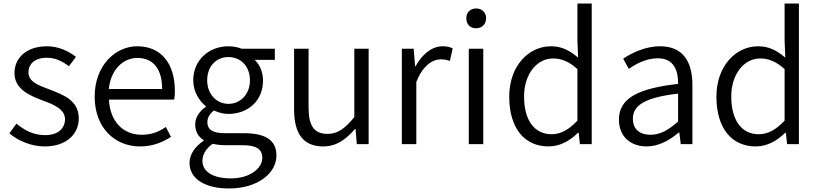

<svg xmlns="http://www.w3.org/2000/svg" viewBox="-20 -816 4637 1087"><path d="M233 13C358 13 426 -59 426 -145C426 -248 339 -279 259 -310C197 -333 141 -353 141 -407C141 -451 174 -489 246 -489C296 -489 334 -468 370 -441L410 -494C369 -527 310 -554 246 -554C129 -554 62 -487 62 -403C62 -311 146 -276 222 -247C282 -225 348 -199 348 -141C348 -91 311 -51 236 -51C168 -51 120 -78 73 -116L33 -61C83 -19 156 13 233 13Z M773 13C847 13 902 -12 948 -41L919 -97C878 -69 836 -53 782 -53C674 -53 602 -132 597 -252H966C969 -266 970 -283 970 -301C970 -457 892 -554 757 -554C633 -554 516 -445 516 -269C516 -92 630 13 773 13ZM596 -312C607 -423 678 -488 758 -488C846 -488 898 -427 898 -312Z M1276 251C1440 251 1545 164 1545 65C1545 -23 1483 -62 1360 -62H1251C1177 -62 1154 -88 1154 -123C1154 -154 1171 -174 1191 -191C1216 -178 1247 -171 1273 -171C1383 -171 1469 -245 1469 -359C1469 -409 1450 -451 1422 -477H1536V-540H1349C1331 -547 1304 -554 1273 -554C1165 -554 1074 -478 1074 -361C1074 -296 1109 -244 1145 -215V-211C1117 -192 1085 -157 1085 -112C1085 -69 1105 -40 1133 -23V-19C1083 14 1053 59 1053 106C1053 198 1143 251 1276 251ZM1273 -228C1209 -228 1153 -280 1153 -361C1153 -444 1207 -493 1273 -493C1340 -493 1395 -444 1395 -361C1395 -280 1339 -228 1273 -228ZM1287 194C1185 194 1126 155 1126 95C1126 62 1143 27 1184 -2C1209 4 1235 6 1253 6H1352C1426 6 1465 25 1465 78C1465 136 1396 194 1287 194Z M1810 13C1885 13 1939 -27 1990 -86H1993L2000 0H2067V-540H1986V-153C1932 -87 1891 -58 1834 -58C1759 -58 1727 -103 1727 -207V-540H1645V-197C1645 -59 1697 13 1810 13Z M2255 0H2337V-352C2374 -446 2430 -480 2475 -480C2497 -480 2509 -477 2527 -471L2543 -542C2525 -551 2509 -554 2486 -554C2425 -554 2370 -509 2333 -441H2330L2322 -540H2255Z M2634 0H2716V-540H2634ZM2676 -656C2708 -656 2732 -678 2732 -713C2732 -746 2708 -768 2676 -768C2642 -768 2620 -746 2620 -713C2620 -678 2642 -656 2676 -656Z M3086 13C3153 13 3210 -22 3253 -65H3256L3263 0H3330V-796H3249V-585L3253 -490C3204 -530 3162 -554 3099 -554C2974 -554 2863 -444 2863 -269C2863 -89 2950 13 3086 13ZM3103 -56C3004 -56 2947 -137 2947 -270C2947 -396 3019 -485 3111 -485C3158 -485 3201 -468 3249 -425V-133C3201 -82 3155 -56 3103 -56Z M3641 13C3709 13 3771 -22 3823 -66H3826L3834 0H3900V-335C3900 -465 3848 -554 3717 -554C3630 -554 3554 -514 3508 -484L3540 -426C3581 -455 3639 -486 3704 -486C3797 -486 3820 -414 3819 -341C3587 -315 3484 -257 3484 -139C3484 -41 3552 13 3641 13ZM3663 -53C3608 -53 3563 -79 3563 -144C3563 -218 3628 -264 3819 -286V-128C3764 -79 3717 -53 3663 -53Z M4259 13C4326 13 4383 -22 4426 -65H4429L4436 0H4503V-796H4422V-585L4426 -490C4377 -530 4335 -554 4272 -554C4147 -554 4036 -444 4036 -269C4036 -89 4123 13 4259 13ZM4276 -56C4177 -56 4120 -137 4120 -270C4120 -396 4192 -485 4284 -485C4331 -485 4374 -468 4422 -425V-133C4374 -82 4328 -56 4276 -56Z"/></svg>

Font: Noto Sans CJK HK DemiLight
Style: Regular
Weight: 350
Designer: Ryoko NISHIZUKA 西塚涼子 (kana, bopomofo & ideographs); Paul D. Hunt (Latin, Greek & Cyrillic); Sandoll Communications 산돌커뮤니
Foundry: Adobe
Version: Version 2.004;hotconv 1.0.118;makeotfexe 2.5.65603